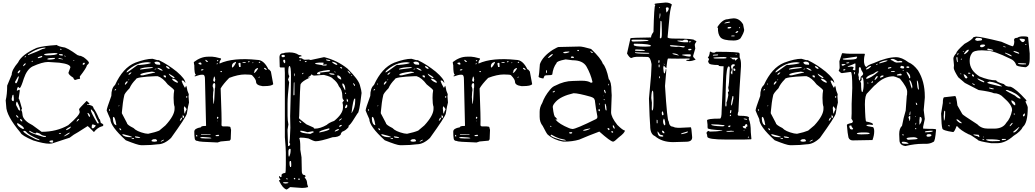

<svg xmlns="http://www.w3.org/2000/svg" viewBox="-20 -1110 8247 1530"><path d="M429.7 -752.9Q445.3 -740.2 484.4 -733.4Q511.7 -733.4 597.7 -670.9L616.2 -665H623L647.5 -653.3Q683.6 -626 688.5 -612.3V-610.4Q688.5 -602.5 672.9 -589.8Q668.9 -568.4 616.2 -501V-496.1L618.2 -482.4Q599.6 -480.5 579.1 -472.7Q570.3 -472.7 563.5 -491.2Q525.4 -514.6 525.4 -530.3L541 -573.2Q541 -599.6 452.1 -610.4L363.3 -616.2Q317.4 -616.2 238.3 -580.1Q194.3 -556.6 169.9 -484.4Q149.4 -418 137.7 -407.2L124 -418Q114.3 -406.2 114.3 -386.7H115.2L132.8 -395.5Q136.7 -395.5 137.7 -386.7L128.9 -325.2Q134.8 -322.3 155.3 -244.1L150.4 -235.4V-230.5Q157.2 -223.6 161.1 -185.5Q172.9 -145.5 239.3 -112.3L311.5 -59.6Q430.7 -59.6 523.4 -112.3Q615.2 -191.4 615.2 -217.8L610.4 -238.3V-240.2Q611.3 -246.1 669.9 -305.7Q673.8 -305.7 692.4 -285.2V-281.2L685.5 -279.3L674.8 -281.2H673.8V-276.4Q724.6 -271.5 724.6 -249Q747.1 -218.8 770.5 -162.1Q777.3 -162.1 783.2 -130.9Q800.8 -123 803.7 -115.2Q803.7 -103.5 786.1 -101.6Q753.9 -89.8 728.5 -57.6Q681.6 -105.5 678.7 -105.5L603.5 -57.6Q566.4 -38.1 535.2 -12.7L394.5 33.2L373 35.2Q328.1 35.2 244.1 8.8Q152.3 -30.3 143.6 -52.7Q29.3 -188.5 29.3 -264.6L25.4 -310.5Q37.1 -358.4 37.1 -427.7L73.2 -514.6Q73.2 -552.7 124 -612.3Q152.3 -674.8 272.5 -728.5Q321.3 -744.1 429.7 -751ZM203.1 -670.9 272.5 -698.2 317.4 -718.8Q342.8 -723.6 342.8 -728.5V-730.5Q284.2 -730.5 204.1 -677.7L203.1 -675.8ZM460.9 -721.7 459 -719.7V-716.8L462.9 -712.9H469.7V-719.7ZM333 -678.7V-671.9L349.6 -668.9Q427.7 -668.9 438.5 -682.6Q438.5 -686.5 416 -687.5Q351.6 -684.6 333 -678.7ZM450.2 -678.7V-675.8Q450.2 -668 477.5 -667L481.4 -670.9Q481.4 -678.7 465.8 -678.7ZM493.2 -667V-664.1L498 -658.2H502V-662.1L497.1 -667ZM281.2 -651.4V-646.5H286.1Q317.4 -652.3 317.4 -660.2L313.5 -664.1H310.5Q281.2 -655.3 281.2 -651.4ZM176.8 -657.2V-653.3H180.7L187.5 -660.2V-662.1H182.6ZM356.4 -637.7 370.1 -634.8H372.1Q416 -636.7 418 -644.5V-648.4H402.3Q356.4 -648.4 356.4 -637.7ZM445.3 -646.5V-644.5Q445.3 -639.6 481.4 -636.7V-639.6L457 -646.5ZM565.4 -629.9V-624H568.4L572.3 -627.9V-629.9ZM231.4 -619.1V-617.2H237.3L242.2 -623L238.3 -626ZM638.7 -596.7V-595.7L647.5 -593.8H648.4L655.3 -600.6V-607.4L652.3 -610.4Q638.7 -610.4 638.7 -596.7ZM163.1 -583H167Q185.5 -594.7 185.5 -605.5Q170.9 -605.5 163.1 -583ZM121.1 -530.3V-528.3L124 -525.4H126Q141.6 -537.1 141.6 -547.9V-550.8H137.7Q121.1 -541 121.1 -530.3ZM124 -501 100.6 -459V-452.1L105.5 -446.3H108.4Q116.2 -446.3 128.9 -491.2V-501ZM73.2 -324.2V-319.3Q73.2 -305.7 85.9 -303.7Q93.8 -303.7 87.9 -347.7L86.9 -354.5H83Q78.1 -354.5 73.2 -324.2ZM114.3 -299.8Q107.4 -293 107.4 -278.3Q107.4 -270.5 120.1 -251Q127 -228.5 140.6 -228.5V-231.4Q140.6 -252.9 116.2 -299.8ZM704.1 -237.3V-231.4Q704.1 -215.8 755.9 -127.9L763.7 -126L767.6 -130.9Q747.1 -166 728.5 -214.8L709 -237.3ZM676.8 -210V-208Q686.5 -178.7 694.3 -178.7L697.3 -182.6V-187.5Q690.4 -210 676.8 -210ZM109.4 -192.4V-185.5Q117.2 -171.9 127 -171.9Q127 -181.6 113.3 -192.4ZM589.8 -141.6H592.8Q600.6 -144.5 610.4 -160.2V-163.1Q596.7 -163.1 589.8 -141.6ZM140.6 -162.1V-155.3Q145.5 -142.6 155.3 -142.6H157.2V-148.4Q150.4 -162.1 140.6 -162.1ZM116.2 -127.9V-126Q116.2 -105.5 159.2 -83H170.9V-85Q170.9 -100.6 123 -127.9ZM710.9 -98.6V-91.8L714.8 -87.9H722.7Q727.5 -87.9 743.2 -107.4V-108.4Q743.2 -112.3 719.7 -119.1Q710.9 -119.1 710.9 -98.6ZM507.8 -74.2 509.8 -73.2H510.7Q544.9 -86.9 544.9 -101.6H543.9Q505.9 -84 505.9 -74.2ZM166 -62.5Q177.7 -43 263.7 -1L292 7.8H293.9V2Q208 -34.2 188.5 -60.5Q180.7 -67.4 174.8 -67.4H168.9Q166 -67.4 166 -62.5ZM211.9 -67.4V-66.4Q211.9 -55.7 261.7 -39.1L328.1 -18.6H341.8L346.7 -23.4V-26.4H345.7Q317.4 -26.4 295.9 -45.9L273.4 -53.7H271.5L263.7 -46.9H261.7Q252 -46.9 216.8 -67.4ZM487.3 -23.4H489.3Q517.6 -32.2 537.1 -50.8V-52.7H535.2Q522.5 -52.7 487.3 -23.4ZM449.2 -43.9V-42H451.2Q463.9 -42 466.8 -48.8V-50.8Q449.2 -48.8 449.2 -43.9ZM374 15.6V17.6Q374 25.4 401.4 26.4V21.5L400.4 19.5L405.3 14.6L400.4 8.8H391.6Q374 10.7 374 15.6Z M1233.4 -630.9H1245.1Q1317.4 -596.7 1388.7 -539.1Q1457 -480.5 1457 -450.2H1455.1Q1444.3 -468.8 1432.6 -468.8H1431.6Q1427.7 -468.8 1427.7 -463.9Q1432.6 -446.3 1452.1 -412.1H1455.1Q1458 -412.1 1461.9 -425.8H1463.9Q1466.8 -424.8 1473.6 -386.7L1484.4 -359.4L1482.4 -341.8L1486.3 -293Q1479.5 -271.5 1468.8 -204.1Q1462.9 -177.7 1342.8 -10.7Q1290 40 1236.3 40Q1183.6 46.9 1128.9 46.9H1103.5Q1079.1 46.9 982.4 7.8Q859.4 -103.5 859.4 -161.1Q841.8 -199.2 830.1 -229.5Q830.1 -245.1 867.2 -345.7Q867.2 -408.2 896.5 -432.6Q959 -570.3 1057.6 -610.4Q1141.6 -641.6 1195.3 -641.6ZM951.2 -215.8V-207Q966.8 -174.8 992.2 -128.9Q992.2 -115.2 1043.9 -89.8Q1068.4 -62.5 1135.7 -46.9L1160.2 -43.9Q1216.8 -55.7 1249 -69.3L1297.9 -110.4Q1373 -191.4 1371.1 -246.1V-258.8Q1363.3 -281.2 1363.3 -330.1Q1363.3 -365.2 1368.2 -389.6Q1368.2 -397.5 1316.4 -437.5Q1277.3 -490.2 1236.3 -502.9H1220.7Q1062.5 -497.1 1062.5 -477.5Q1027.3 -442.4 1012.7 -407.2Q969.7 -363.3 969.7 -347.7Q958 -297.9 951.2 -215.8ZM989.3 -537.1V-532.2Q996.1 -532.2 1072.3 -588.9L1083 -593.8L1089.8 -591.8Q1181.6 -600.6 1181.6 -609.4V-610.4L1160.2 -614.3Q1066.4 -614.3 992.2 -543.9ZM1098.6 -514.6V-513.7L1101.6 -509.8H1120.1L1215.8 -532.2V-535.2L1190.4 -539.1Q1098.6 -528.3 1098.6 -514.6ZM879.9 -173.8V-163.1Q881.8 -119.1 905.3 -112.3L907.2 -113.3V-115.2Q896.5 -178.7 884.8 -178.7ZM1096.7 -561.5V-555.7Q1201.2 -567.4 1201.2 -571.3L1190.4 -575.2H1188.5Q1125 -575.2 1096.7 -561.5ZM1210.9 -612.3Q1215.8 -594.7 1240.2 -594.7L1254.9 -593.8L1256.8 -594.7V-600.6Q1256.8 -617.2 1229.5 -619.1Q1210.9 -617.2 1210.9 -612.3ZM955.1 -40V-35.2Q974.6 -16.6 1018.6 -16.6H1033.2V-17.6Q1026.4 -25.4 963.9 -40ZM1187.5 9.8V12.7Q1187.5 17.6 1208 19.5Q1231.4 18.6 1231.4 12.7V9.8Q1228.5 2.9 1221.7 -1H1210Q1195.3 -1 1187.5 9.8ZM1445.3 -248Q1447.3 -206.1 1453.1 -205.1H1455.1Q1455.1 -219.7 1466.8 -238.3V-241.2L1452.1 -261.7H1450.2Q1446.3 -261.7 1445.3 -248ZM1350.6 -482.4V-480.5Q1358.4 -463.9 1390.6 -451.2H1395.5L1398.4 -455.1V-457Q1377 -482.4 1356.4 -482.4ZM1325.2 -523.4V-521.5Q1331.1 -504.9 1364.3 -487.3H1368.2L1371.1 -491.2V-492.2Q1365.2 -501 1325.2 -523.4ZM1236.3 -569.3 1234.4 -567.4V-566.4Q1259.8 -546.9 1274.4 -546.9L1275.4 -548.8V-550.8Q1253.9 -569.3 1236.3 -569.3ZM1055.7 -23.4V-19.5Q1055.7 -10.7 1094.7 -10.7L1096.7 -12.7V-14.6Q1078.1 -23.4 1055.7 -23.4ZM1302.7 -580.1V-578.1Q1315.4 -560.5 1332 -560.5Q1332 -575.2 1308.6 -583H1306.6ZM975.6 -443.4V-434.6H978.5Q997.1 -450.2 997.1 -460L996.1 -461.9H990.2Q980.5 -455.1 975.6 -443.4ZM1281.2 -504.9Q1290 -492.2 1299.8 -492.2L1302.7 -496.1V-498Q1302.7 -509.8 1291 -509.8Q1281.2 -507.8 1281.2 -504.9ZM1413.1 -149.4 1414.1 -147.5Q1422.9 -147.5 1431.6 -169.9V-171.9H1427.7Q1419.9 -171.9 1413.1 -149.4ZM1003.9 -513.7Q1015.6 -513.7 1026.4 -530.3V-534.2Q1003.9 -527.3 1003.9 -513.7ZM1441.4 -172.9 1446.3 -169.9Q1448.2 -192.4 1440.4 -188.5H1438.5L1436.5 -197.3L1434.6 -172.9ZM1260.7 18.6V19.5H1262.7Q1286.1 10.7 1286.1 4.9L1284.2 2.9Q1264.6 9.8 1260.7 18.6ZM930.7 -85V-83Q934.6 -76.2 941.4 -72.3H946.3Q946.3 -82 936.5 -87.9H934.6ZM1028.3 -3.9V-2.9H1045.9L1048.8 -5.9L1045.9 -9.8H1042Q1029.3 -9.8 1028.3 -3.9ZM1463.9 -340.8V-334L1466.8 -330.1L1472.7 -335V-340.8L1468.8 -343.8H1466.8ZM893.6 -388.7Q901.4 -388.7 905.3 -397.5V-400.4Q893.6 -400.4 893.6 -388.7ZM848.6 -238.3Q850.6 -224.6 853.5 -224.6L855.5 -226.6V-233.4L853.5 -241.2H852.5ZM1212.9 -553.7V-552.7L1226.6 -564.5L1224.6 -565.4Q1210.9 -557.6 1212.9 -553.7ZM920.9 -434.6H921.9Q927.7 -436.5 927.7 -445.3H925.8Q920.9 -443.4 920.9 -434.6ZM923.8 -265.6V-263.7H927.7L930.7 -267.6V-270.5H928.7ZM1002.9 -475.6V-470.7H1005.9L1009.8 -473.6V-475.6Z M2030.3 -632.8Q2083 -632.8 2119.1 -557.6Q2127 -557.6 2138.7 -540L2157.2 -439.5Q2145.5 -423.8 2085 -423.8H2071.3Q2020.5 -430.7 2020.5 -458Q2020.5 -477.5 1989.3 -509.8Q1985.4 -516.6 1931.6 -516.6Q1877.9 -516.6 1806.6 -489.3Q1757.8 -439.5 1738.3 -405.3Q1748 -159.2 1745.1 -114.3Q1745.1 -102.5 1761.7 -102.5H1794.9Q1816.4 -101.6 1816.4 -95.7V-93.8L1821.3 -75.2L1818.4 0L1810.5 10.7L1747.1 16.6H1741.2L1713.9 25.4Q1558.6 20.5 1558.6 13.7Q1531.2 13.7 1531.2 -10.7Q1528.3 -29.3 1528.3 -61.5Q1528.3 -86.9 1581.1 -95.7Q1581.1 -106.4 1617.2 -106.4L1622.1 -107.4V-109.4L1613.3 -480.5Q1613.3 -514.6 1596.7 -514.6H1587.9Q1571.3 -514.6 1533.2 -501L1531.2 -502.9V-505.9Q1531.2 -508.8 1542 -512.7V-514.6Q1528.3 -514.6 1528.3 -591.8Q1526.4 -591.8 1524.4 -615.2Q1580.1 -658.2 1637.7 -658.2H1671.9Q1689.5 -658.2 1740.2 -644.5L1742.2 -639.6Q1729.5 -623 1729.5 -612.3V-603.5Q1838.9 -653.3 2030.3 -632.8ZM1674.8 -427.7V-420.9Q1681.6 -409.2 1681.6 -391.6Q1678.7 -385.7 1676.8 -336.9L1680.7 -282.2H1681.6Q1687.5 -282.2 1692.4 -407.2Q1695.3 -407.2 1695.3 -435.5Q1693.4 -448.2 1688.5 -448.2H1685.5Q1674.8 -441.4 1674.8 -427.7ZM1576.2 -15.6V-13.7Q1576.2 -6.8 1615.2 -6.8H1656.2L1665 -8.8Q1665 -15.6 1592.8 -18.6ZM1829.1 -574.2V-571.3Q1840.8 -571.3 1860.4 -610.4V-617.2H1859.4Q1823.2 -607.4 1829.1 -574.2ZM2002.9 -530.3H2008.8Q2017.6 -533.2 2036.1 -562.5V-564.5Q2036.1 -567.4 2030.3 -567.4Q2006.8 -557.6 2006.8 -538.1Q2003.9 -538.1 2002.9 -530.3ZM1685.5 -499 1678.7 -471.7Q1678.7 -462.9 1687.5 -458H1688.5Q1694.3 -458 1695.3 -476.6L1690.4 -499ZM1879.9 -603.5 1885.7 -576.2H1897.5L1896.5 -605.5L1893.6 -609.4H1889.6Q1879.9 -607.4 1879.9 -603.5ZM1581.1 -36.1 1583 -34.2H1658.2V-38.1L1611.3 -39.1H1584ZM1560.5 -605.5Q1568.4 -594.7 1583 -594.7L1585 -596.7V-606.4L1578.1 -612.3Q1560.5 -610.4 1560.5 -605.5ZM1697.3 -29.3 1700.2 -25.4H1720.7L1726.6 -31.2Q1726.6 -35.2 1719.7 -36.1Q1697.3 -34.2 1697.3 -29.3ZM2084 -569.3V-565.4Q2091.8 -553.7 2102.5 -553.7H2105.5V-557.6Q2096.7 -569.3 2086.9 -569.3ZM1617.2 -632.8V-626L1626 -617.2H1637.7V-620.1L1622.1 -632.8ZM1581.1 -551.8V-548.8H1585.9Q1599.6 -548.8 1601.6 -555.7L1598.6 -558.6H1596.7Q1583 -558.6 1581.1 -551.8ZM1912.1 -614.3V-612.3L1915 -609.4H1928.7Q1937.5 -609.4 1939.5 -614.3L1937.5 -616.2H1928.7ZM1709 -174.8V-164.1H1713.9L1719.7 -168.9V-175.8L1715.8 -179.7H1713.9ZM1546.9 -36.1 1543 -31.2V-25.4L1546.9 -22.5H1551.8V-31.2ZM1736.3 -542V-538.1L1740.2 -535.2H1745.1L1749 -538.1V-542L1742.2 -543.9ZM1956.1 -617.2V-614.3H1964.8L1969.7 -619.1L1966.8 -623Q1956.1 -621.1 1956.1 -617.2ZM2042 -614.3V-612.3L2044.9 -609.4H2050.8L2053.7 -612.3V-614.3L2050.8 -617.2H2044.9ZM1709 -628.9V-622.1H1714.8L1719.7 -627V-628.9L1714.8 -630.9ZM1706.1 -601.6V-599.6L1709 -596.7L1714.8 -601.6V-606.4H1710.9ZM2041 -494.1V-490.2H2043.9L2049.8 -496.1V-499H2047.9Q2041 -496.1 2041 -494.1ZM1990.2 -609.4V-607.4H1996.1L1999 -610.4V-612.3H1994.1ZM1710.9 -148.4V-143.6H1713.9V-148.4Z M2284.2 -692.4H2287.1Q2332 -692.4 2359.4 -672.9Q2382.8 -669.9 2382.8 -665V-661.1Q2362.3 -661.1 2362.3 -651.4Q2366.2 -645.5 2387.7 -644.5Q2390.6 -637.7 2407.2 -633.8L2441.4 -635.7L2456.1 -631.8L2560.5 -654.3H2564.5Q2667 -628.9 2749 -563.5Q2835.9 -476.6 2847.7 -432.6Q2861.3 -384.8 2861.3 -369.1Q2842.8 -207 2829.1 -207Q2780.3 -127 2767.6 -116.2L2755.9 -105.5L2758.8 -100.6V-98.6Q2734.4 -69.3 2709 -61.5Q2697.3 -52.7 2694.3 -36.1Q2675.8 -16.6 2630.9 -16.6Q2532.2 15.6 2496.1 15.6Q2480.5 15.6 2437.5 -6.8Q2403.3 -13.7 2373 -13.7L2364.3 -8.8Q2373 4.9 2373 63.5V82L2382.8 143.6L2384.8 239.3V252.9Q2384.8 285.2 2408.2 285.2L2417 293.9V295.9Q2408.2 295.9 2408.2 305.7Q2427.7 324.2 2427.7 355.5L2435.5 380.9Q2415 387.7 2386.7 387.7L2292 380.9Q2267.6 400.4 2263.7 400.4Q2233.4 391.6 2205.1 333L2203.1 332L2205.1 326.2Q2213.9 324.2 2213.9 321.3V319.3Q2203.1 305.7 2203.1 298.8L2205.1 293.9H2209Q2211.9 293.9 2211.9 298.8L2213.9 300.8H2220.7L2223.6 297.9V282.2Q2232.4 268.6 2252.9 268.6Q2257.8 263.7 2257.8 203.1V106.4Q2257.8 74.2 2250 -16.6V-529.3L2248 -572.3H2213.9L2209 -577.1L2207 -652.3Q2207 -686.5 2241.2 -686.5Q2250 -691.4 2284.2 -692.4ZM2222.7 -666Q2222.7 -658.2 2230.5 -654.3H2237.3Q2247.1 -654.3 2250 -661.1V-666Q2247.1 -672.9 2237.3 -672.9H2234.4Q2224.6 -672.9 2222.7 -666ZM2367.2 -631.8V-627L2371.1 -624H2373L2376 -627V-631.8L2373 -635.7H2371.1ZM2578.1 -635.7V-630.9Q2591.8 -624 2605.5 -624H2612.3V-625Q2612.3 -632.8 2581.1 -635.7ZM2237.3 -630.9V-624Q2237.3 -613.3 2248 -606.4H2251L2252.9 -615.2V-620.1Q2252.9 -632.8 2248 -633.8H2241.2ZM2408.2 -618.2 2412.1 -615.2H2418.9L2423.8 -620.1L2420.9 -624H2418.9Q2408.2 -622.1 2408.2 -618.2ZM2627 -618.2 2626 -617.2V-615.2Q2641.6 -597.7 2663.1 -592.8H2668Q2668 -610.4 2627 -618.2ZM2490.2 -603.5Q2490.2 -598.6 2546.9 -590.8Q2546.9 -587.9 2558.6 -587.9H2579.1L2585 -592.8L2581.1 -596.7H2576.2L2560.5 -594.7L2553.7 -596.7V-597.7L2558.6 -604.5V-610.4L2546.9 -611.3H2524.4Q2492.2 -609.4 2490.2 -603.5ZM2277.3 -536.1Q2277.3 -515.6 2285.2 -503.9V-502L2275.4 -476.6L2284.2 -454.1Q2271.5 -343.8 2271.5 -285.2V-187.5Q2271.5 -150.4 2278.3 -118.2L2271.5 -77.1V-63.5L2275.4 52.7L2277.3 54.7H2278.3Q2292 49.8 2292 39.1V36.1L2285.2 24.4Q2290 24.4 2293.9 -90.8L2292 -184.6Q2298.8 -400.4 2298.8 -502V-503.9Q2298.8 -584 2287.1 -584Q2277.3 -584 2277.3 -536.1ZM2690.4 -576.2V-574.2Q2691.4 -568.4 2701.2 -563.5L2706.1 -565.4V-569.3Q2703.1 -576.2 2694.3 -576.2ZM2505.9 -522.5Q2505.9 -518.6 2523.4 -517.6L2533.2 -519.5V-522.5L2528.3 -529.3V-531.2L2603.5 -540L2610.4 -544.9L2605.5 -551.8H2594.7Q2505.9 -542 2505.9 -522.5ZM2750 -546.9 2749 -544.9Q2757.8 -528.3 2770.5 -521.5H2772.5Q2772.5 -534.2 2750 -546.9ZM2644.5 -540V-538.1L2649.4 -533.2H2653.3V-536.1L2649.4 -540ZM2386.7 -522.5V-519.5H2391.6L2398.4 -526.4V-529.3H2393.6ZM2603.5 -526.4V-524.4Q2610.4 -514.6 2632.8 -514.6H2642.6L2646.5 -517.6Q2643.6 -524.4 2613.3 -526.4ZM2323.2 -510.7V-502Q2328.1 -502 2330.1 -524.4H2328.1Q2323.2 -523.4 2323.2 -510.7ZM2461.9 -517.6Q2461.9 -508.8 2434.6 -495.1V-492.2H2441.4L2442.4 -494.1H2444.3L2446.3 -492.2V-490.2Q2387.7 -462.9 2376 -440.4Q2371.1 -440.4 2364.3 -187.5L2362.3 -168.9Q2362.3 -164.1 2421.9 -119.1L2478.5 -93.8Q2481.4 -85.9 2485.4 -85H2490.2Q2531.2 -85 2583 -114.3Q2602.5 -132.8 2642.6 -146.5Q2712.9 -203.1 2712.9 -252.9V-273.4L2709 -292V-293.9L2719.7 -307.6V-312.5Q2708 -317.4 2708 -344.7Q2708 -392.6 2680.7 -421.9Q2667 -457 2633.8 -481.4Q2624 -498 2562.5 -512.7H2550.8L2487.3 -507.8H2483.4Q2471.7 -507.8 2464.8 -517.6ZM2779.3 -512.7V-508.8L2783.2 -505.9H2786.1V-508.8L2783.2 -512.7ZM2667 -505.9V-503.9Q2667 -488.3 2695.3 -476.6H2699.2V-478.5Q2699.2 -501 2671.9 -510.7ZM2321.3 -451.2 2318.4 -357.4 2319.3 -350.6H2323.2L2326.2 -353.5V-454.1H2325.2ZM2793 -444.3 2803.7 -425.8H2808.6V-428.7Q2808.6 -438.5 2796.9 -447.3ZM2708 -444.3V-437.5Q2708 -426.8 2728.5 -391.6H2731.4V-398.4Q2731.4 -430.7 2714.8 -444.3ZM2729.5 -371.1V-364.3L2735.4 -362.3L2738.3 -365.2L2736.3 -371.1ZM2781.2 -210H2783.2Q2810.5 -252.9 2810.5 -305.7V-324.2H2806.6Q2794.9 -324.2 2781.2 -210ZM2743.2 -323.2V-303.7L2749 -298.8H2750L2753.9 -302.7Q2753.9 -315.4 2745.1 -323.2ZM2729.5 -249V-248H2731.4Q2747.1 -250 2747.1 -262.7V-273.4L2743.2 -276.4H2742.2Q2729.5 -265.6 2729.5 -249ZM2681.6 -150.4 2683.6 -148.4H2685.5Q2701.2 -157.2 2704.1 -166L2702.1 -167H2701.2Q2684.6 -158.2 2681.6 -150.4ZM2364.3 -145.5Q2367.2 -129.9 2380.9 -129.9V-132.8Q2377 -140.6 2369.1 -145.5ZM2683.6 -105.5V-98.6H2685.5Q2704.1 -104.5 2704.1 -114.3H2701.2Q2687.5 -114.3 2683.6 -105.5ZM2523.4 -56.6V-54.7H2528.3Q2605.5 -70.3 2605.5 -82V-84Q2605.5 -86.9 2599.6 -86.9Q2523.4 -67.4 2523.4 -56.6ZM2647.5 -61.5H2649.4Q2677.7 -70.3 2680.7 -77.1V-78.1L2676.8 -82H2674.8Q2647.5 -72.3 2647.5 -61.5ZM2374 -68.4 2373 -66.4V-63.5Q2373 -49.8 2453.1 -43L2480.5 -56.6V-57.6L2475.6 -63.5H2468.8L2430.7 -56.6Q2394.5 -68.4 2374 -68.4ZM2278.3 95.7V116.2Q2278.3 138.7 2284.2 138.7Q2295.9 117.2 2295.9 86.9V80.1Q2295.9 76.2 2289.1 75.2Q2278.3 80.1 2278.3 95.7ZM2291 172.9 2287.1 179.7V196.3Q2287.1 207 2292 220.7H2298.8L2300.8 211.9V195.3Q2300.8 172.9 2295.9 172.9ZM2321.3 311.5V314.5L2326.2 319.3H2330.1L2333 316.4V312.5L2328.1 307.6H2325.2ZM2259.8 311.5V314.5Q2261.7 319.3 2270.5 319.3L2273.4 316.4L2268.6 311.5ZM2355.5 316.4V318.4L2360.4 323.2H2366.2L2369.1 319.3V316.4L2366.2 312.5H2359.4ZM2236.3 345.7V346.7Q2236.3 350.6 2254.9 352.5Q2277.3 350.6 2277.3 346.7V343.8L2264.6 341.8H2239.3Z M3296.9 -630.9H3308.6Q3380.9 -596.7 3452.1 -539.1Q3520.5 -480.5 3520.5 -450.2H3518.6Q3507.8 -468.8 3496.1 -468.8H3495.1Q3491.2 -468.8 3491.2 -463.9Q3496.1 -446.3 3515.6 -412.1H3518.6Q3521.5 -412.1 3525.4 -425.8H3527.3Q3530.3 -424.8 3537.1 -386.7L3547.9 -359.4L3545.9 -341.8L3549.8 -293Q3543 -271.5 3532.2 -204.1Q3526.4 -177.7 3406.2 -10.7Q3353.5 40 3299.8 40Q3247.1 46.9 3192.4 46.9H3167Q3142.6 46.9 3045.9 7.8Q2922.9 -103.5 2922.9 -161.1Q2905.3 -199.2 2893.6 -229.5Q2893.6 -245.1 2930.7 -345.7Q2930.7 -408.2 2960 -432.6Q3022.5 -570.3 3121.1 -610.4Q3205.1 -641.6 3258.8 -641.6ZM3014.6 -215.8V-207Q3030.3 -174.8 3055.7 -128.9Q3055.7 -115.2 3107.4 -89.8Q3131.8 -62.5 3199.2 -46.9L3223.6 -43.9Q3280.3 -55.7 3312.5 -69.3L3361.3 -110.4Q3436.5 -191.4 3434.6 -246.1V-258.8Q3426.8 -281.2 3426.8 -330.1Q3426.8 -365.2 3431.6 -389.6Q3431.6 -397.5 3379.9 -437.5Q3340.8 -490.2 3299.8 -502.9H3284.2Q3126 -497.1 3126 -477.5Q3090.8 -442.4 3076.2 -407.2Q3033.2 -363.3 3033.2 -347.7Q3021.5 -297.9 3014.6 -215.8ZM3052.7 -537.1V-532.2Q3059.6 -532.2 3135.7 -588.9L3146.5 -593.8L3153.3 -591.8Q3245.1 -600.6 3245.1 -609.4V-610.4L3223.6 -614.3Q3129.9 -614.3 3055.7 -543.9ZM3162.1 -514.6V-513.7L3165 -509.8H3183.6L3279.3 -532.2V-535.2L3253.9 -539.1Q3162.1 -528.3 3162.1 -514.6ZM2943.4 -173.8V-163.1Q2945.3 -119.1 2968.8 -112.3L2970.7 -113.3V-115.2Q2960 -178.7 2948.2 -178.7ZM3160.2 -561.5V-555.7Q3264.6 -567.4 3264.6 -571.3L3253.9 -575.2H3252Q3188.5 -575.2 3160.2 -561.5ZM3274.4 -612.3Q3279.3 -594.7 3303.7 -594.7L3318.4 -593.8L3320.3 -594.7V-600.6Q3320.3 -617.2 3293 -619.1Q3274.4 -617.2 3274.4 -612.3ZM3018.6 -40V-35.2Q3038.1 -16.6 3082 -16.6H3096.7V-17.6Q3089.8 -25.4 3027.3 -40ZM3251 9.8V12.7Q3251 17.6 3271.5 19.5Q3294.9 18.6 3294.9 12.7V9.8Q3292 2.9 3285.2 -1H3273.4Q3258.8 -1 3251 9.8ZM3508.8 -248Q3510.7 -206.1 3516.6 -205.1H3518.6Q3518.6 -219.7 3530.3 -238.3V-241.2L3515.6 -261.7H3513.7Q3509.8 -261.7 3508.8 -248ZM3414.1 -482.4V-480.5Q3421.9 -463.9 3454.1 -451.2H3459L3461.9 -455.1V-457Q3440.4 -482.4 3419.9 -482.4ZM3388.7 -523.4V-521.5Q3394.5 -504.9 3427.7 -487.3H3431.6L3434.6 -491.2V-492.2Q3428.7 -501 3388.7 -523.4ZM3299.8 -569.3 3297.9 -567.4V-566.4Q3323.2 -546.9 3337.9 -546.9L3338.9 -548.8V-550.8Q3317.4 -569.3 3299.8 -569.3ZM3119.1 -23.4V-19.5Q3119.1 -10.7 3158.2 -10.7L3160.2 -12.7V-14.6Q3141.6 -23.4 3119.1 -23.4ZM3366.2 -580.1V-578.1Q3378.9 -560.5 3395.5 -560.5Q3395.5 -575.2 3372.1 -583H3370.1ZM3039.1 -443.4V-434.6H3042Q3060.5 -450.2 3060.5 -460L3059.6 -461.9H3053.7Q3043.9 -455.1 3039.1 -443.4ZM3344.7 -504.9Q3353.5 -492.2 3363.3 -492.2L3366.2 -496.1V-498Q3366.2 -509.8 3354.5 -509.8Q3344.7 -507.8 3344.7 -504.9ZM3476.6 -149.4 3477.5 -147.5Q3486.3 -147.5 3495.1 -169.9V-171.9H3491.2Q3483.4 -171.9 3476.6 -149.4ZM3067.4 -513.7Q3079.1 -513.7 3089.8 -530.3V-534.2Q3067.4 -527.3 3067.4 -513.7ZM3504.9 -172.9 3509.8 -169.9Q3511.7 -192.4 3503.9 -188.5H3502L3500 -197.3L3498 -172.9ZM3324.2 18.6V19.5H3326.2Q3349.6 10.7 3349.6 4.9L3347.7 2.9Q3328.1 9.8 3324.2 18.6ZM2994.1 -85V-83Q2998 -76.2 3004.9 -72.3H3009.8Q3009.8 -82 3000 -87.9H2998ZM3091.8 -3.9V-2.9H3109.4L3112.3 -5.9L3109.4 -9.8H3105.5Q3092.8 -9.8 3091.8 -3.9ZM3527.3 -340.8V-334L3530.3 -330.1L3536.1 -335V-340.8L3532.2 -343.8H3530.3ZM2957 -388.7Q2964.8 -388.7 2968.8 -397.5V-400.4Q2957 -400.4 2957 -388.7ZM2912.1 -238.3Q2914.1 -224.6 2917 -224.6L2918.9 -226.6V-233.4L2917 -241.2H2916ZM3276.4 -553.7V-552.7L3290 -564.5L3288.1 -565.4Q3274.4 -557.6 3276.4 -553.7ZM2984.4 -434.6H2985.4Q2991.2 -436.5 2991.2 -445.3H2989.3Q2984.4 -443.4 2984.4 -434.6ZM2987.3 -265.6V-263.7H2991.2L2994.1 -267.6V-270.5H2992.2ZM3066.4 -475.6V-470.7H3069.3L3073.2 -473.6V-475.6Z M4093.8 -632.8Q4146.5 -632.8 4182.6 -557.6Q4190.4 -557.6 4202.1 -540L4220.7 -439.5Q4209 -423.8 4148.4 -423.8H4134.8Q4084 -430.7 4084 -458Q4084 -477.5 4052.7 -509.8Q4048.8 -516.6 3995.1 -516.6Q3941.4 -516.6 3870.1 -489.3Q3821.3 -439.5 3801.8 -405.3Q3811.5 -159.2 3808.6 -114.3Q3808.6 -102.5 3825.2 -102.5H3858.4Q3879.9 -101.6 3879.9 -95.7V-93.8L3884.8 -75.2L3881.8 0L3874 10.7L3810.5 16.6H3804.7L3777.3 25.4Q3622.1 20.5 3622.1 13.7Q3594.7 13.7 3594.7 -10.7Q3591.8 -29.3 3591.8 -61.5Q3591.8 -86.9 3644.5 -95.7Q3644.5 -106.4 3680.7 -106.4L3685.5 -107.4V-109.4L3676.8 -480.5Q3676.8 -514.6 3660.2 -514.6H3651.4Q3634.8 -514.6 3596.7 -501L3594.7 -502.9V-505.9Q3594.7 -508.8 3605.5 -512.7V-514.6Q3591.8 -514.6 3591.8 -591.8Q3589.8 -591.8 3587.9 -615.2Q3643.6 -658.2 3701.2 -658.2H3735.4Q3752.9 -658.2 3803.7 -644.5L3805.7 -639.6Q3793 -623 3793 -612.3V-603.5Q3902.3 -653.3 4093.8 -632.8ZM3738.3 -427.7V-420.9Q3745.1 -409.2 3745.1 -391.6Q3742.2 -385.7 3740.2 -336.9L3744.1 -282.2H3745.1Q3751 -282.2 3755.9 -407.2Q3758.8 -407.2 3758.8 -435.5Q3756.8 -448.2 3752 -448.2H3749Q3738.3 -441.4 3738.3 -427.7ZM3639.6 -15.6V-13.7Q3639.6 -6.8 3678.7 -6.8H3719.7L3728.5 -8.8Q3728.5 -15.6 3656.2 -18.6ZM3892.6 -574.2V-571.3Q3904.3 -571.3 3923.8 -610.4V-617.2H3922.9Q3886.7 -607.4 3892.6 -574.2ZM4066.4 -530.3H4072.3Q4081.1 -533.2 4099.6 -562.5V-564.5Q4099.6 -567.4 4093.8 -567.4Q4070.3 -557.6 4070.3 -538.1Q4067.4 -538.1 4066.4 -530.3ZM3749 -499 3742.2 -471.7Q3742.2 -462.9 3751 -458H3752Q3757.8 -458 3758.8 -476.6L3753.9 -499ZM3943.4 -603.5 3949.2 -576.2H3960.9L3960 -605.5L3957 -609.4H3953.1Q3943.4 -607.4 3943.4 -603.5ZM3644.5 -36.1 3646.5 -34.2H3721.7V-38.1L3674.8 -39.1H3647.5ZM3624 -605.5Q3631.8 -594.7 3646.5 -594.7L3648.4 -596.7V-606.4L3641.6 -612.3Q3624 -610.4 3624 -605.5ZM3760.7 -29.3 3763.7 -25.4H3784.2L3790 -31.2Q3790 -35.2 3783.2 -36.1Q3760.7 -34.2 3760.7 -29.3ZM4147.5 -569.3V-565.4Q4155.3 -553.7 4166 -553.7H4168.9V-557.6Q4160.2 -569.3 4150.4 -569.3ZM3680.7 -632.8V-626L3689.5 -617.2H3701.2V-620.1L3685.5 -632.8ZM3644.5 -551.8V-548.8H3649.4Q3663.1 -548.8 3665 -555.7L3662.1 -558.6H3660.2Q3646.5 -558.6 3644.5 -551.8ZM3975.6 -614.3V-612.3L3978.5 -609.4H3992.2Q4001 -609.4 4002.9 -614.3L4001 -616.2H3992.2ZM3772.5 -174.8V-164.1H3777.3L3783.2 -168.9V-175.8L3779.3 -179.7H3777.3ZM3610.4 -36.1 3606.4 -31.2V-25.4L3610.4 -22.5H3615.2V-31.2ZM3799.8 -542V-538.1L3803.7 -535.2H3808.6L3812.5 -538.1V-542L3805.7 -543.9ZM4019.5 -617.2V-614.3H4028.3L4033.2 -619.1L4030.3 -623Q4019.5 -621.1 4019.5 -617.2ZM4105.5 -614.3V-612.3L4108.4 -609.4H4114.3L4117.2 -612.3V-614.3L4114.3 -617.2H4108.4ZM3772.5 -628.9V-622.1H3778.3L3783.2 -627V-628.9L3778.3 -630.9ZM3769.5 -601.6V-599.6L3772.5 -596.7L3778.3 -601.6V-606.4H3774.4ZM4104.5 -494.1V-490.2H4107.4L4113.3 -496.1V-499H4111.3Q4104.5 -496.1 4104.5 -494.1ZM4053.7 -609.4V-607.4H4059.6L4062.5 -610.4V-612.3H4057.6ZM3774.4 -148.4V-143.6H3777.3V-148.4Z M4599.6 -739.3Q4623 -739.3 4690.4 -719.7Q4769.5 -644.5 4783.2 -603.5Q4811.5 -574.2 4831.1 -479.5Q4852.5 -459 4852.5 -382.8L4854.5 -350.6L4849.6 -215.8Q4849.6 -176.8 4899.4 -114.3Q4944.3 -70.3 4959 -70.3V-68.4Q4959 -51.8 4911.1 -15.6Q4876 18.6 4866.2 18.6H4865.2Q4844.7 17.6 4755.9 -61.5Q4676.8 -32.2 4594.7 2.9Q4541 18.6 4475.6 18.6H4468.8Q4394.5 5.9 4343.8 -38.1Q4335 -46.9 4304.7 -106.4Q4280.3 -135.7 4280.3 -179.7V-218.8Q4280.3 -255.9 4300.8 -289.1Q4319.3 -342.8 4362.3 -394.5Q4383.8 -420.9 4405.3 -427.7Q4476.6 -464.8 4544.9 -464.8L4606.4 -466.8H4613.3Q4667 -466.8 4687.5 -451.2H4695.3Q4701.2 -451.2 4701.2 -458Q4687.5 -519.5 4653.3 -580.1Q4624 -629.9 4542 -629.9L4487.3 -636.7Q4415 -623 4415 -607.4Q4387.7 -572.3 4380.9 -516.6Q4377.9 -509.8 4332 -509.8L4323.2 -507.8Q4318.4 -507.8 4309.6 -484.4Q4271.5 -490.2 4271.5 -500Q4276.4 -511.7 4282.2 -598.6Q4303.7 -660.2 4384.8 -712.9Q4423.8 -735.4 4430.7 -735.4ZM4579.1 -708 4585 -703.1H4591.8L4594.7 -706.1L4589.8 -711.9H4583ZM4683.6 -701.2V-698.2Q4693.4 -687.5 4702.1 -687.5H4704.1V-691.4Q4694.3 -701.2 4685.5 -701.2ZM4468.8 -694.3V-691.4Q4469.7 -685.5 4482.4 -685.5Q4495.1 -685.5 4516.6 -694.3V-699.2H4510.7Q4482.4 -699.2 4468.8 -694.3ZM4346.7 -648.4H4348.6Q4360.4 -648.4 4384.8 -673.8V-678.7H4382.8Q4370.1 -678.7 4346.7 -650.4ZM4528.3 -655.3 4533.2 -648.4H4550.8L4553.7 -651.4V-653.3L4546.9 -660.2H4535.2ZM4332 -547.9V-527.3H4333Q4338.9 -528.3 4338.9 -537.1V-547.9L4335 -550.8ZM4827.1 -442.4V-439.5Q4828.1 -428.7 4832 -428.7L4834 -435.5Q4831.1 -442.4 4829.1 -442.4ZM4793 -391.6V-387.7Q4798.8 -367.2 4804.7 -367.2H4806.6Q4806.6 -384.8 4797.9 -394.5H4796.9ZM4384.8 -379.9V-374H4387.7Q4397.5 -374 4401.4 -382.8V-386.7H4400.4ZM4384.8 -257.8Q4393.6 -175.8 4407.2 -175.8L4420.9 -159.2V-157.2L4408.2 -159.2V-155.3Q4436.5 -121.1 4514.6 -88.9Q4525.4 -84 4542 -82Q4569.3 -82 4729.5 -161.1Q4740.2 -167 4740.2 -176.8V-183.6Q4728.5 -238.3 4719.7 -313.5L4717.8 -314.5Q4717.8 -329.1 4687.5 -338.9Q4587.9 -367.2 4550.8 -367.2Q4449.2 -343.8 4408.2 -298.8Q4384.8 -273.4 4384.8 -257.8ZM4790 -348.6V-343.8H4793V-345.7ZM4791 -319.3V-314.5L4794.9 -311.5L4797.9 -314.5V-319.3ZM4752 -282.2 4755.9 -277.3 4760.7 -278.3V-282.2L4756.8 -285.2H4755.9ZM4799.8 -282.2V-280.3Q4801.8 -229.5 4810.5 -229.5L4813.5 -232.4V-234.4Q4813.5 -261.7 4804.7 -282.2ZM4749 -236.3V-229.5L4753.9 -223.6H4755.9L4760.7 -229.5V-236.3L4756.8 -239.3H4752ZM4863.3 -111.3V-102.5Q4868.2 -85.9 4875 -85.9H4878.9V-88.9Q4873 -111.3 4866.2 -111.3ZM4364.3 -104.5V-102.5L4367.2 -99.6H4374V-102.5L4369.1 -107.4H4367.2ZM4820.3 -85.9Q4824.2 -76.2 4831.1 -73.2H4832L4837.9 -79.1V-82L4831.1 -88.9H4824.2ZM4627 -70.3V-68.4H4633.8Q4653.3 -68.4 4683.6 -84V-85.9H4678.7Q4631.8 -79.1 4627 -70.3ZM4851.6 -61.5V-58.6L4856.4 -52.7H4863.3L4866.2 -56.6V-58.6L4859.4 -65.4H4854.5ZM4514.6 -51.8Q4517.6 -44.9 4526.4 -44.9Q4540 -45.9 4540 -51.8V-52.7L4537.1 -56.6H4519.5ZM4367.2 -32.2V-31.2Q4374 -17.6 4435.5 0Q4458 9.8 4489.3 9.8V8.8Q4489.3 2.9 4437.5 -6.8Q4404.3 -18.6 4376 -36.1H4371.1Z M5284.2 -1089.8Q5315.4 -1089.8 5334 -1074.2Q5318.4 -1035.2 5311.5 -937.5L5299.8 -813.5Q5299.8 -802.7 5352.5 -802.7Q5513.7 -802.7 5513.7 -789.1Q5518.6 -789.1 5530.3 -780.3Q5516.6 -760.7 5516.6 -754.9V-750L5520.5 -722.7L5502.9 -663.1Q5502.9 -654.3 5522.5 -635.7V-633.8Q5493.2 -623 5470.7 -623Q5448.2 -625 5448.2 -629.9V-631.8L5460.9 -633.8H5470.7L5475.6 -638.7V-642.6L5470.7 -643.6L5379.9 -642.6L5303.7 -643.6Q5297.9 -643.6 5290 -567.4H5288.1L5269.5 -587.9L5265.6 -574.2V-565.4Q5267.6 -526.4 5274.4 -524.4Q5279.3 -524.4 5284.2 -549.8V-558.6H5288.1L5290 -553.7L5279.3 -424.8Q5296.9 -143.6 5308.6 -143.6Q5313.5 -100.6 5342.8 -100.6Q5359.4 -91.8 5379.9 -91.8H5404.3L5484.4 -95.7Q5490.2 -95.7 5495.1 -23.4Q5501 19.5 5447.3 19.5L5342.8 22.5Q5254.9 22.5 5199.2 -25.4Q5161.1 -40 5161.1 -107.4Q5156.2 -161.1 5151.4 -324.2L5168 -508.8L5171.9 -588.9V-599.6Q5163.1 -656.2 5139.6 -656.2L5099.6 -657.2H5051.8Q5032.2 -657.2 5009.8 -647.5Q4996.1 -649.4 4976.6 -683.6L5003.9 -804.7Q5003.9 -809.6 5168 -811.5Q5168 -830.1 5187.5 -855.5Q5192.4 -1066.4 5201.2 -1066.4V-1071.3Q5201.2 -1074.2 5195.3 -1074.2V-1078.1Q5195.3 -1083 5284.2 -1089.8ZM5231.4 -1053.7V-1045.9H5236.3V-1050.8L5233.4 -1053.7ZM5286.1 -1045.9V-1043.9L5290 -1011.7H5293Q5308.6 -1028.3 5308.6 -1040V-1045.9L5303.7 -1050.8H5291ZM5238.3 -1004.9Q5235.4 -995.1 5235.4 -968.8V-963.9H5238.3L5242.2 -987.3V-1001ZM5243.2 -943.4 5238.3 -809.6V-807.6L5242.2 -804.7H5245.1Q5253.9 -804.7 5253.9 -838.9V-869.1L5252 -936.5Q5249 -943.4 5247.1 -943.4ZM5012.7 -789.1Q5012.7 -779.3 5023.4 -779.3H5043.9Q5093.8 -779.3 5147.5 -784.2V-786.1Q5147.5 -793.9 5081.1 -793.9H5023.4Q5012.7 -793 5012.7 -789.1ZM5418 -786.1 5400.4 -787.1H5378.9V-782.2Q5408.2 -773.4 5429.7 -773.4H5460.9Q5463.9 -773.4 5463.9 -779.3Q5461.9 -793.9 5448.2 -793.9H5434.6ZM5468.8 -777.3V-775.4L5472.7 -772.5Q5485.4 -772.5 5488.3 -779.3V-780.3H5472.7ZM5030.3 -758.8V-752Q5030.3 -738.3 5122.1 -738.3Q5167 -738.3 5167 -745.1Q5167 -759.8 5048.8 -761.7H5033.2ZM5318.4 -746.1V-745.1Q5318.4 -738.3 5368.2 -736.3L5390.6 -738.3L5420.9 -732.4H5426.8Q5436.5 -732.4 5436.5 -741.2H5434.6L5332 -750H5322.3ZM5463.9 -715.8V-713.9L5468.8 -709H5474.6Q5487.3 -709 5491.2 -717.8L5486.3 -720.7H5468.8ZM5040 -710.9Q5040 -705.1 5046.9 -705.1L5081.1 -704.1L5117.2 -705.1L5119.1 -707V-709Q5101.6 -715.8 5057.6 -715.8H5044.9ZM5040 -693.4V-690.4Q5040 -681.6 5142.6 -681.6L5154.3 -683.6V-684.6L5151.4 -688.5ZM5338.9 -684.6V-681.6Q5340.8 -676.8 5385.7 -668H5388.7V-669.9Q5369.1 -684.6 5345.7 -684.6ZM5414.1 -670.9Q5452.1 -659.2 5479.5 -659.2L5484.4 -664.1V-672.9L5481.4 -676.8H5450.2Q5414.1 -676.8 5414.1 -670.9ZM5226.6 -622.1V-611.3L5229.5 -608.4Q5235.4 -609.4 5235.4 -618.2V-623L5233.4 -631.8H5231.4Q5226.6 -629.9 5226.6 -622.1ZM5269.5 -602.5V-599.6L5274.4 -594.7H5276.4V-597.7L5270.5 -602.5ZM5229.5 -595.7 5228.5 -587.9V-582L5229.5 -574.2H5235.4L5236.3 -585.9V-592.8L5233.4 -595.7ZM5231.4 -502V-490.2L5235.4 -486.3H5238.3V-490.2L5236.3 -502ZM5169.9 -329.1 5174.8 -292 5173.8 -244.1 5174.8 -230.5H5178.7Q5187.5 -230.5 5187.5 -293.9V-326.2Q5187.5 -387.7 5180.7 -387.7Q5171.9 -387.7 5169.9 -329.1ZM5255.9 -221.7 5253.9 -212.9V-203.1Q5253.9 -193.4 5260.7 -191.4H5262.7Q5267.6 -192.4 5267.6 -201.2Q5264.6 -221.7 5258.8 -221.7ZM5269.5 -165 5263.7 -148.4Q5263.7 -118.2 5277.3 -110.4L5281.2 -116.2V-127.9Q5277.3 -162.1 5269.5 -165ZM5212.9 -155.3V-134.8L5214.8 -126H5215.8L5219.7 -129.9V-151.4L5215.8 -155.3ZM5256.8 -69.3 5255.9 -68.4V-59.6Q5258.8 -52.7 5265.6 -48.8H5274.4V-50.8Q5274.4 -65.4 5256.8 -69.3ZM5406.2 -42 5411.1 -41Q5461.9 -49.8 5461.9 -59.6L5459 -62.5Q5406.2 -48.8 5406.2 -42ZM5219.7 -61.5V-55.7Q5223.6 -21.5 5249 -21.5H5262.7L5265.6 -25.4V-27.3Q5265.6 -32.2 5240.2 -37.1L5222.7 -61.5Z M5826.2 -963.9Q5873 -963.9 5901.4 -916L5910.2 -871.1Q5908.2 -848.6 5880.9 -804.7Q5862.3 -787.1 5826.2 -787.1Q5741.2 -787.1 5720.2 -813.5Q5699.2 -839.8 5701.2 -888.7Q5696.3 -888.7 5696.3 -891.6V-893.6Q5736.3 -957 5780.3 -957Q5791 -960.9 5826.2 -963.9ZM5752.9 -923.8V-922.9Q5798.8 -928.7 5798.8 -934.6L5792 -937.5Q5752.9 -931.6 5752.9 -923.8ZM5778.3 -884.8 5785.2 -882.8H5787.1Q5803.7 -882.8 5807.6 -893.6L5805.7 -895.5H5790Q5778.3 -895.5 5776.4 -884.8ZM5869.1 -889.6V-884.8H5871.1L5876 -889.6V-895.5H5874ZM5841.8 -852.5V-847.7H5846.7Q5856.4 -847.7 5862.3 -857.4V-862.3H5858.4Q5849.6 -862.3 5841.8 -852.5ZM5807.6 -823.2V-820.3H5831.1L5835 -823.2L5831.1 -827.1H5810.5ZM5643.6 -698.2Q5655.3 -689.5 5670.9 -689.5L5687.5 -697.3Q5872.1 -697.3 5872.1 -686.5L5874 -677.7V-654.3Q5884.8 -628.9 5884.8 -601.6V-581.1Q5871.1 -392.6 5864.3 -221.7Q5859.4 -213.9 5858.4 -194.3Q5861.3 -187.5 5871.1 -187.5H5876Q5949.2 -187.5 5949.2 -170.9L5947.3 -168.9V-160.2Q5962.9 -127.9 5962.9 -57.6L5967.8 -2.9L5964.8 0L5905.3 2H5769.5Q5616.2 2 5616.2 -21.5Q5616.2 -36.1 5609.4 -50.8Q5613.3 -61.5 5623 -66.4H5626Q5632.8 -61.5 5638.7 -61.5H5641.6Q5686.5 -61.5 5735.4 -68.4V-71.3Q5619.1 -78.1 5619.1 -88.9L5618.2 -100.6V-116.2L5614.3 -150.4Q5614.3 -165 5716.8 -165Q5730.5 -165 5730.5 -225.6L5746.1 -582H5744.1Q5693.4 -582 5709 -591.8Q5627.9 -591.8 5627.9 -610.4Q5623 -612.3 5623 -621.1L5629.9 -637.7Q5629.9 -642.6 5621.1 -651.4V-653.3Q5632.8 -661.1 5636.7 -696.3L5638.7 -698.2ZM5661.1 -670.9V-667H5668Q5703.1 -667 5703.1 -671.9L5700.2 -675.8H5696.3Q5661.1 -675.8 5661.1 -670.9ZM5841.8 -677.7 5846.7 -672.9H5848.6V-677.7L5844.7 -681.6ZM5666 -651.4V-648.4Q5666 -643.6 5684.6 -643.6H5700.2H5705.1H5748Q5769.5 -643.6 5769.5 -649.4V-650.4Q5769.5 -659.2 5689.5 -653.3ZM5798.8 -652.3V-649.4Q5806.6 -649.4 5821.3 -635.7H5824.2Q5828.1 -635.7 5828.1 -640.6H5830.1Q5834 -639.6 5837.9 -627H5839.8L5858.4 -642.6V-649.4L5830.1 -650.4H5810.5ZM5805.7 -575.2 5812.5 -553.7 5803.7 -531.2Q5809.6 -517.6 5812.5 -517.6H5814.5L5816.4 -526.4V-534.2Q5816.4 -584 5831.1 -584L5835 -588.9V-594.7L5831.1 -597.7H5823.2Q5805.7 -597.7 5805.7 -575.2ZM5759.8 -271.5Q5761.7 -260.7 5764.6 -260.7Q5768.6 -260.7 5769.5 -273.4L5768.6 -293.9Q5774.4 -300.8 5783.2 -348.6V-356.4L5780.3 -376Q5789.1 -380.9 5789.1 -385.7Q5783.2 -401.4 5783.2 -415V-417Q5789.1 -417 5795.9 -570.3Q5792 -581.1 5789.1 -581.1H5787.1Q5768.6 -581.1 5764.6 -447.3ZM5824.2 -563.5V-556.6Q5824.2 -547.9 5831.1 -544.9H5835L5839.8 -549.8V-556.6Q5836.9 -562.5 5830.1 -565.4ZM5817.4 -344.7Q5805.7 -297.9 5805.7 -269.5H5807.6Q5814.5 -269.5 5824.2 -326.2V-335.9L5823.2 -344.7ZM5796.9 -216.8V-208H5800.8Q5807.6 -210 5807.6 -223.6V-233.4H5803.7Q5798.8 -233.4 5796.9 -216.8ZM5795.9 -191.4V-184.6H5800.8L5805.7 -189.5V-192.4L5802.7 -196.3H5800.8ZM5905.3 -162.1Q5913.1 -157.2 5933.6 -155.3V-158.2Q5933.6 -163.1 5917 -165H5908.2ZM5898.4 -103.5Q5900.4 -86.9 5921.9 -86.9H5926.8V-89.8L5923.8 -95.7Q5923.8 -97.7 5935.5 -102.5V-109.4Q5935.5 -118.2 5928.7 -121.1H5923.8Q5919.9 -120.1 5915 -107.4ZM5646.5 -117.2V-116.2Q5656.2 -105.5 5730.5 -103.5H5739.3Q5752 -103.5 5752.9 -109.4V-112.3Q5702.1 -119.1 5655.3 -119.1ZM5782.2 -102.5 5787.1 -96.7H5789.1Q5800.8 -96.7 5800.8 -109.4H5793.9Q5784.2 -109.4 5782.2 -102.5ZM5906.2 -71.3V-68.4H5908.2L5913.1 -73.2V-75.2H5910.2ZM5789.1 -66.4H5769.5V-61.5L5789.1 -59.6L5828.1 -62.5V-66.4H5821.3L5805.7 -68.4ZM5939.5 -16.6V-13.7H5946.3L5949.2 -16.6V-18.6L5946.3 -21.5H5944.3Z M6404.3 -630.9H6416Q6488.3 -596.7 6559.6 -539.1Q6627.9 -480.5 6627.9 -450.2H6626Q6615.2 -468.8 6603.5 -468.8H6602.5Q6598.6 -468.8 6598.6 -463.9Q6603.5 -446.3 6623 -412.1H6626Q6628.9 -412.1 6632.8 -425.8H6634.8Q6637.7 -424.8 6644.5 -386.7L6655.3 -359.4L6653.3 -341.8L6657.2 -293Q6650.4 -271.5 6639.6 -204.1Q6633.8 -177.7 6513.7 -10.7Q6460.9 40 6407.2 40Q6354.5 46.9 6299.8 46.9H6274.4Q6250 46.9 6153.3 7.8Q6030.3 -103.5 6030.3 -161.1Q6012.7 -199.2 6001 -229.5Q6001 -245.1 6038.1 -345.7Q6038.1 -408.2 6067.4 -432.6Q6129.9 -570.3 6228.5 -610.4Q6312.5 -641.6 6366.2 -641.6ZM6122.1 -215.8V-207Q6137.7 -174.8 6163.1 -128.9Q6163.1 -115.2 6214.8 -89.8Q6239.3 -62.5 6306.6 -46.9L6331.1 -43.9Q6387.7 -55.7 6419.9 -69.3L6468.8 -110.4Q6543.9 -191.4 6542 -246.1V-258.8Q6534.2 -281.2 6534.2 -330.1Q6534.2 -365.2 6539.1 -389.6Q6539.1 -397.5 6487.3 -437.5Q6448.2 -490.2 6407.2 -502.9H6391.6Q6233.4 -497.1 6233.4 -477.5Q6198.2 -442.4 6183.6 -407.2Q6140.6 -363.3 6140.6 -347.7Q6128.9 -297.9 6122.1 -215.8ZM6160.2 -537.1V-532.2Q6167 -532.2 6243.2 -588.9L6253.9 -593.8L6260.7 -591.8Q6352.5 -600.6 6352.5 -609.4V-610.4L6331.1 -614.3Q6237.3 -614.3 6163.1 -543.9ZM6269.5 -514.6V-513.7L6272.5 -509.8H6291L6386.7 -532.2V-535.2L6361.3 -539.1Q6269.5 -528.3 6269.5 -514.6ZM6050.8 -173.8V-163.1Q6052.7 -119.1 6076.2 -112.3L6078.1 -113.3V-115.2Q6067.4 -178.7 6055.7 -178.7ZM6267.6 -561.5V-555.7Q6372.1 -567.4 6372.1 -571.3L6361.3 -575.2H6359.4Q6295.9 -575.2 6267.6 -561.5ZM6381.8 -612.3Q6386.7 -594.7 6411.1 -594.7L6425.8 -593.8L6427.7 -594.7V-600.6Q6427.7 -617.2 6400.4 -619.1Q6381.8 -617.2 6381.8 -612.3ZM6126 -40V-35.2Q6145.5 -16.6 6189.5 -16.6H6204.1V-17.6Q6197.3 -25.4 6134.8 -40ZM6358.4 9.8V12.7Q6358.4 17.6 6378.9 19.5Q6402.3 18.6 6402.3 12.7V9.8Q6399.4 2.9 6392.6 -1H6380.9Q6366.2 -1 6358.4 9.8ZM6616.2 -248Q6618.2 -206.1 6624 -205.1H6626Q6626 -219.7 6637.7 -238.3V-241.2L6623 -261.7H6621.1Q6617.2 -261.7 6616.2 -248ZM6521.5 -482.4V-480.5Q6529.3 -463.9 6561.5 -451.2H6566.4L6569.3 -455.1V-457Q6547.9 -482.4 6527.3 -482.4ZM6496.1 -523.4V-521.5Q6502 -504.9 6535.2 -487.3H6539.1L6542 -491.2V-492.2Q6536.1 -501 6496.1 -523.4ZM6407.2 -569.3 6405.3 -567.4V-566.4Q6430.7 -546.9 6445.3 -546.9L6446.3 -548.8V-550.8Q6424.8 -569.3 6407.2 -569.3ZM6226.6 -23.4V-19.5Q6226.6 -10.7 6265.6 -10.7L6267.6 -12.7V-14.6Q6249 -23.4 6226.6 -23.4ZM6473.6 -580.1V-578.1Q6486.3 -560.5 6502.9 -560.5Q6502.9 -575.2 6479.5 -583H6477.5ZM6146.5 -443.4V-434.6H6149.4Q6168 -450.2 6168 -460L6167 -461.9H6161.1Q6151.4 -455.1 6146.5 -443.4ZM6452.1 -504.9Q6460.9 -492.2 6470.7 -492.2L6473.6 -496.1V-498Q6473.6 -509.8 6461.9 -509.8Q6452.1 -507.8 6452.1 -504.9ZM6584 -149.4 6585 -147.5Q6593.8 -147.5 6602.5 -169.9V-171.9H6598.6Q6590.8 -171.9 6584 -149.4ZM6174.8 -513.7Q6186.5 -513.7 6197.3 -530.3V-534.2Q6174.8 -527.3 6174.8 -513.7ZM6612.3 -172.9 6617.2 -169.9Q6619.1 -192.4 6611.3 -188.5H6609.4L6607.4 -197.3L6605.5 -172.9ZM6431.6 18.6V19.5H6433.6Q6457 10.7 6457 4.9L6455.1 2.9Q6435.5 9.8 6431.6 18.6ZM6101.6 -85V-83Q6105.5 -76.2 6112.3 -72.3H6117.2Q6117.2 -82 6107.4 -87.9H6105.5ZM6199.2 -3.9V-2.9H6216.8L6219.7 -5.9L6216.8 -9.8H6212.9Q6200.2 -9.8 6199.2 -3.9ZM6634.8 -340.8V-334L6637.7 -330.1L6643.6 -335V-340.8L6639.6 -343.8H6637.7ZM6064.5 -388.7Q6072.3 -388.7 6076.2 -397.5V-400.4Q6064.5 -400.4 6064.5 -388.7ZM6019.5 -238.3Q6021.5 -224.6 6024.4 -224.6L6026.4 -226.6V-233.4L6024.4 -241.2H6023.4ZM6383.8 -553.7V-552.7L6397.5 -564.5L6395.5 -565.4Q6381.8 -557.6 6383.8 -553.7ZM6091.8 -434.6H6092.8Q6098.6 -436.5 6098.6 -445.3H6096.7Q6091.8 -443.4 6091.8 -434.6ZM6094.7 -265.6V-263.7H6098.6L6101.6 -267.6V-270.5H6099.6ZM6173.8 -475.6V-470.7H6176.8L6180.7 -473.6V-475.6Z M6693.4 -686.5Q6727.5 -681.6 6757.8 -681.6H6869.1L6872.1 -677.7Q6865.2 -652.3 6865.2 -638.7V-615.2Q6870.1 -577.1 6885.7 -577.1Q6894.5 -591.8 6940.4 -606.4Q7048.8 -654.3 7120.1 -654.3Q7166 -654.3 7219.7 -613.3Q7258.8 -597.7 7294.9 -549.8Q7349.6 -462.9 7349.6 -341.8V-331.1L7340.8 -233.4L7349.6 -162.1L7335.9 -98.6V-96.7L7336.9 -85L7388.7 -83H7411.1Q7433.6 -83 7439.5 -78.1Q7431.6 20.5 7418 20.5Q7392.6 36.1 7359.4 36.1H7332Q7269.5 36.1 7195.3 53.7Q7147.5 47.9 7147.5 5.9L7145.5 -41Q7145.5 -86.9 7168 -107.4Q7179.7 -171.9 7197.3 -228.5L7206.1 -348.6Q7209 -348.6 7209 -378.9Q7209 -414.1 7151.4 -483.4Q7108.4 -502 7099.6 -502Q7022.5 -502 6958 -435.5Q6953.1 -435.5 6892.6 -369.1Q6872.1 -353.5 6872.1 -278.3Q6875 -141.6 6882.8 -141.6Q6935.5 -131.8 6935.5 -121.1V-114.3L6906.2 -117.2L6884.8 -114.3V-110.4Q6884.8 -104.5 6937.5 -96.7Q6946.3 -86.9 6946.3 -64.5V-62.5Q6946.3 -31.2 6932.6 5.9L6775.4 8.8Q6750 8.8 6741.2 -14.6Q6734.4 -42 6728.5 -114.3Q6728.5 -122.1 6769.5 -130.9L6776.4 -139.6V-141.6Q6776.4 -148.4 6764.6 -164.1L6766.6 -206.1V-283.2L6771.5 -408.2Q6771.5 -536.1 6759.8 -536.1H6752.9L6689.5 -527.3Q6679.7 -527.3 6664.1 -544.9V-549.8Q6670.9 -558.6 6670.9 -572.3L6668.9 -622.1L6689.5 -683.6ZM6696.3 -642.6V-638.7Q6696.3 -634.8 6716.8 -633.8Q6805.7 -633.8 6805.7 -645.5L6810.5 -654.3V-657.2H6807.6V-659.2ZM7077.1 -633.8V-631.8Q7086.9 -631.8 7110.4 -615.2L7125 -611.3L7168 -613.3L7169.9 -615.2V-618.2Q7167 -625 7154.3 -625H7149.4L7135.7 -622.1Q7105.5 -640.6 7092.8 -640.6Q7080.1 -640.6 7077.1 -633.8ZM6985.4 -608.4 6988.3 -604.5Q7051.8 -620.1 7051.8 -627V-628.9H7049.8Q7017.6 -628.9 6985.4 -609.4ZM6723.6 -608.4 6727.5 -604.5H6730.5Q6748 -606.4 6748 -611.3L6742.2 -613.3Q6723.6 -613.3 6723.6 -608.4ZM6735.4 -577.1 6761.7 -579.1H6766.6Q6779.3 -579.1 6782.2 -572.3V-568.4Q6775.4 -561.5 6775.4 -554.7Q6783.2 -549.8 6792 -549.8Q6795.9 -549.8 6795.9 -554.7L6796.9 -599.6L6795.9 -604.5H6792Q6782.2 -597.7 6737.3 -582L6735.4 -581.1ZM6960.9 -595.7 6962.9 -594.7V-592.8Q6974.6 -596.7 6974.6 -599.6V-601.6H6971.7Q6960.9 -599.6 6960.9 -595.7ZM6686.5 -594.7V-592.8Q6686.5 -588.9 6694.3 -585.9Q6703.1 -585.9 6718.8 -597.7V-599.6H6696.3Q6686.5 -598.6 6686.5 -594.7ZM7154.3 -572.3Q7154.3 -565.4 7178.7 -563.5Q7185.5 -569.3 7185.5 -575.2Q7185.5 -582 7163.1 -585.9Q7154.3 -581.1 7154.3 -572.3ZM6880.9 -561.5V-556.6Q6900.4 -556.6 6921.9 -581.1V-582L6919.9 -584H6918.9Q6904.3 -584 6880.9 -561.5ZM7202.1 -575.2Q7204.1 -568.4 7212.9 -568.4H7220.7L7226.6 -574.2V-575.2Q7224.6 -581.1 7212.9 -581.1H7207ZM7055.7 -567.4V-563.5H7062.5Q7083 -566.4 7083 -572.3V-575.2H7074.2Q7055.7 -573.2 7055.7 -567.4ZM6826.2 -574.2 6824.2 -565.4V-541Q6824.2 -526.4 6819.3 -520.5V-512.7L6824.2 -493.2L6823.2 -483.4Q6823.2 -472.7 6831.1 -467.8Q6834 -467.8 6839.8 -499Q6858.4 -512.7 6858.4 -522.5Q6858.4 -529.3 6843.8 -551.8Q6839.8 -574.2 6833 -574.2ZM6698.2 -551.8V-549.8H6711.9L6716.8 -554.7V-556.6L6710 -558.6Q6698.2 -555.7 6698.2 -551.8ZM7174.8 -551.8 7172.9 -549.8V-547.9L7178.7 -544.9H7179.7L7183.6 -547.9ZM7079.1 -538.1 7081.1 -536.1H7083Q7113.3 -536.1 7113.3 -541L7101.6 -544.9Q7079.1 -543 7079.1 -538.1ZM6882.8 -485.4V-481.4Q6917 -485.4 6980.5 -540V-541H6971.7Q6964.8 -541 6939.5 -522.5Q6882.8 -502.9 6882.8 -485.4ZM7204.1 -538.1V-534.2Q7204.1 -529.3 7222.7 -497.1Q7222.7 -485.4 7227.5 -485.4L7233.4 -490.2V-497.1Q7233.4 -517.6 7207 -538.1ZM6785.2 -522.5 6787.1 -517.6H6790L6793.9 -536.1H6790Q6786.1 -536.1 6785.2 -522.5ZM7127 -512.7V-508.8H7161.1L7165 -512.7V-517.6L7159.2 -522.5H7152.3Q7127 -517.6 7127 -512.7ZM6992.2 -490.2Q7021.5 -497.1 7021.5 -505.9L7017.6 -508.8H7014.6Q6995.1 -508.8 6992.2 -490.2ZM6949.2 -474.6V-472.7H6953.1Q6974.6 -491.2 6974.6 -502H6971.7V-503.9Q6960 -503.9 6949.2 -474.6ZM6844.7 -488.3 6846.7 -479.5Q6846.7 -468.8 6835 -459Q6841.8 -452.1 6841.8 -445.3Q6841.8 -377 6850.6 -377H6853.5Q6862.3 -399.4 6862.3 -440.4Q6861.3 -491.2 6850.6 -493.2H6848.6Q6844.7 -493.2 6844.7 -488.3ZM7226.6 -471.7V-465.8Q7244.1 -404.3 7247.1 -403.3L7250 -413.1V-424.8Q7239.3 -471.7 7226.6 -471.7ZM7286.1 -467.8Q7289.1 -396.5 7299.8 -396.5H7302.7Q7297.9 -467.8 7288.1 -467.8ZM6923.8 -454.1V-452.1L6926.8 -449.2H6932.6L6935.5 -464.8H6932.6ZM6891.6 -449.2 6894.5 -444.3 6899.4 -445.3V-449.2L6896.5 -452.1H6894.5ZM7277.3 -292V-290L7282.2 -273.4H7289.1Q7288.1 -292 7277.3 -292ZM7226.6 -194.3 7227.5 -192.4H7229.5Q7234.4 -193.4 7234.4 -206.1V-221.7H7233.4Q7229.5 -221.7 7226.6 -194.3ZM7219.7 -171.9Q7226.6 -162.1 7226.6 -146.5H7229.5L7233.4 -162.1V-185.5Q7219.7 -185.5 7219.7 -171.9ZM7275.4 -184.6V-178.7H7279.3V-184.6ZM7309.6 -178.7 7306.6 -150.4V-117.2H7308.6Q7325.2 -138.7 7325.2 -157.2V-158.2Q7325.2 -178.7 7309.6 -178.7ZM7274.4 -114.3V-112.3H7275.4L7281.2 -127.9V-130.9H7279.3Q7274.4 -130.9 7274.4 -114.3ZM6748 -105.5V-103.5Q6750 -78.1 6766.6 -78.1H6773.4L6778.3 -83V-85Q6764.6 -98.6 6764.6 -109.4H6751ZM7272.5 -89.8V-85L7277.3 -80.1H7279.3L7282.2 -83V-85L7277.3 -89.8ZM7350.6 -59.6V-55.7Q7412.1 -56.6 7412.1 -64.5V-68.4H7393.6Q7350.6 -66.4 7350.6 -59.6ZM6807.6 -45.9Q6807.6 -39.1 6843.8 -39.1Q6910.2 -39.1 6910.2 -45.9Q6910.2 -54.7 6865.2 -54.7Q6812.5 -54.7 6807.6 -45.9ZM7171.9 -42V-34.2L7174.8 -30.3H7178.7L7181.6 -34.2V-35.2L7174.8 -42ZM7363.3 -32.2V-27.3Q7365.2 -20.5 7375 -20.5Q7397.5 -20.5 7402.3 -30.3V-34.2Q7399.4 -41 7386.7 -41H7379.9Q7366.2 -41 7363.3 -32.2ZM7204.1 -6.8Q7209 3.9 7219.7 3.9Q7293 1 7293 -4.9Q7283.2 -16.6 7258.8 -16.6Q7204.1 -14.6 7204.1 -6.8ZM7166 24.4V27.3Q7166 36.1 7202.1 36.1H7209L7220.7 34.2V33.2Q7206.1 19.5 7176.8 19.5H7171.9Z M7757.8 -818.4Q7793.9 -818.4 7960 -777.3Q8040 -741.2 8051.8 -741.2Q8062.5 -753.9 8062.5 -779.3V-781.2L8060.5 -791Q8060.5 -808.6 8085.9 -808.6Q8102.5 -820.3 8131.8 -820.3Q8172.9 -820.3 8172.9 -811.5L8185.5 -683.6V-644.5Q8185.5 -595.7 8171.9 -585.9Q8159.2 -574.2 8152.3 -574.2Q8077.1 -580.1 8077.1 -594.7Q8065.4 -627.9 8029.3 -642.6Q7898.4 -707 7841.8 -707L7803.7 -709Q7736.3 -709 7723.6 -683.6Q7707 -661.1 7707 -625V-624Q7707 -549.8 7785.2 -501Q7860.4 -469.7 7918.9 -469.7Q7918.9 -457 7980.5 -439.5Q7993.2 -418.9 8033.2 -418.9Q8076.2 -402.3 8154.3 -316.4L8159.2 -309.6V-305.7Q8159.2 -302.7 8151.4 -302.7V-300.8Q8169.9 -262.7 8169.9 -252.9Q8169.9 -129.9 8130.9 -98.6Q8115.2 -63.5 8056.6 -27.3Q7991.2 31.2 7925.8 31.2H7878.9Q7771.5 14.6 7771.5 3.9Q7710.9 -39.1 7700.2 -39.1Q7633.8 -71.3 7607.4 -104.5H7602.5Q7585 -57.6 7575.2 -57.6Q7489.3 -70.3 7489.3 -86.9Q7482.4 -105.5 7479.5 -205.1L7493.2 -289.1Q7493.2 -335 7504.9 -335L7590.8 -344.7Q7600.6 -344.7 7609.4 -269.5L7648.4 -201.2Q7648.4 -196.3 7768.6 -119.1Q7799.8 -85 7853.5 -85H7901.4Q7971.7 -85 7999 -131.8Q8032.2 -166 8044.9 -230.5V-234.4Q8044.9 -274.4 7976.6 -333Q7945.3 -367.2 7899.4 -367.2Q7877.9 -378.9 7778.3 -392.6L7668.9 -449.2L7616.2 -494.1Q7583 -545.9 7580.1 -567.4L7582 -589.8L7577.1 -642.6Q7577.1 -661.1 7600.6 -686.5Q7600.6 -703.1 7666 -760.7Q7726.6 -793 7737.3 -813.5ZM7751 -797.9V-793Q7751 -788.1 7768.6 -784.2Q7805.7 -786.1 7805.7 -793V-797.9Q7805.7 -808.6 7766.6 -808.6Q7757.8 -808.6 7751 -797.9ZM8104.5 -801.8V-797.9Q8119.1 -774.4 8130.9 -774.4Q8140.6 -775.4 8147.5 -788.1V-793Q8147.5 -801.8 8104.5 -801.8ZM8149.4 -754.9 8152.3 -752H8158.2V-758.8H8152.3ZM7789.1 -740.2Q7795.9 -733.4 7802.7 -733.4Q7817.4 -733.4 7831.1 -748L7824.2 -754.9H7809.6Q7789.1 -754.9 7789.1 -740.2ZM7973.6 -741.2V-740.2Q7973.6 -735.4 7990.2 -733.4H7994.1V-734.4Q7994.1 -739.3 7973.6 -741.2ZM7846.7 -717.8Q7846.7 -708 7894.5 -706.1V-709Q7894.5 -715.8 7853.5 -722.7H7851.6ZM7662.1 -679.7 7664.1 -678.7H7668.9Q7700.2 -699.2 7700.2 -712.9L7698.2 -713.9H7696.3Q7680.7 -713.9 7662.1 -681.6ZM8055.7 -700.2Q8073.2 -687.5 8099.6 -681.6L8101.6 -683.6V-685.5Q8101.6 -694.3 8060.5 -704.1H8058.6ZM7652.3 -699.2 7653.3 -697.3V-695.3L7659.2 -697.3V-702.1H7655.3ZM7990.2 -690.4 7988.3 -688.5V-686.5Q8030.3 -661.1 8042 -661.1V-663.1Q8042 -672.9 7990.2 -690.4ZM7612.3 -686.5 7609.4 -676.8V-672.9L7612.3 -669.9L7618.2 -683.6V-685.5ZM7600.6 -651.4Q7602.5 -630.9 7607.4 -615.2H7612.3V-617.2L7609.4 -654.3H7604.5ZM7636.7 -637.7V-633.8H7639.6L7645.5 -638.7V-642.6H7641.6ZM8090.8 -603.5Q8099.6 -596.7 8128.9 -596.7L8156.2 -597.7V-603.5Q8139.6 -606.4 8106.4 -606.4H8094.7ZM7694.3 -528.3V-526.4L7698.2 -522.5H7711.9V-526.4Q7710.9 -531.2 7698.2 -531.2ZM7632.8 -522.5V-521.5L7636.7 -517.6H7639.6V-522.5L7636.7 -526.4ZM7659.2 -517.6V-514.6Q7668.9 -485.4 7677.7 -485.4H7682.6L7689.5 -492.2V-494.1Q7672.9 -517.6 7660.2 -517.6ZM7727.5 -517.6 7725.6 -515.6V-507.8L7734.4 -499H7737.3L7741.2 -502V-508.8Q7736.3 -517.6 7727.5 -517.6ZM7771.5 -485.4 7769.5 -483.4V-481.4Q7786.1 -464.8 7821.3 -453.1L7824.2 -458Q7824.2 -464.8 7771.5 -485.4ZM7846.7 -451.2Q7846.7 -444.3 7942.4 -423.8L7960 -421.9H7964.8V-423.8Q7922.9 -453.1 7864.3 -460Q7846.7 -453.1 7846.7 -451.2ZM7728.5 -447.3 7727.5 -446.3Q7727.5 -438.5 7746.1 -430.7L7748 -432.6Q7748 -439.5 7728.5 -447.3ZM7862.3 -412.1V-406.2L7884.8 -399.4H7899.4V-403.3Q7873 -412.1 7862.3 -412.1ZM7995.1 -392.6V-389.6Q8001 -382.8 8067.4 -348.6Q8093.8 -324.2 8108.4 -324.2H8110.4L8113.3 -328.1Q8082 -369.1 8007.8 -392.6ZM8040 -310.5V-303.7Q8040 -290 8063.5 -271.5H8070.3V-282.2Q8070.3 -298.8 8042 -310.5ZM7545.9 -292V-287.1L7549.8 -283.2L7554.7 -287.1L7552.7 -292ZM7500 -182.6 7502 -148.4H7502.9Q7511.7 -156.2 7511.7 -213.9V-223.6L7508.8 -227.5H7506.8Q7502 -227.5 7500 -182.6ZM8058.6 -205.1V-198.2L8063.5 -196.3L8067.4 -200.2L8065.4 -205.1ZM8131.8 -194.3V-186.5L8135.7 -182.6H8138.7Q8147.5 -185.5 8147.5 -205.1H8142.6ZM7602.5 -159.2V-153.3Q7623 -127.9 7641.6 -127.9H7643.6V-131.8Q7615.2 -159.2 7605.5 -159.2ZM8026.4 -109.4V-104.5H8029.3Q8041 -112.3 8049.8 -127.9L8046.9 -131.8Q8036.1 -126 8026.4 -109.4ZM7537.1 -112.3V-107.4L7543 -102.5H7543.9L7547.9 -105.5V-107.4L7543 -112.3ZM8053.7 -59.6V-57.6Q8053.7 -54.7 8058.6 -54.7Q8076.2 -54.7 8103.5 -97.7H8099.6ZM7737.3 -39.1V-37.1Q7737.3 -31.2 7773.4 -23.4L7778.3 -18.6H7785.2Q7782.2 -36.1 7776.4 -36.1ZM7816.4 -22.5V-15.6H7821.3V-18.6L7817.4 -22.5ZM7807.6 -2.9V-2L7812.5 3.9H7823.2V2Q7821.3 -2.9 7809.6 -2.9ZM7962.9 0V3.9L7966.8 6.8H7971.7Q7997.1 4.9 7997.1 0L7994.1 -2.9H7966.8ZM7836.9 4.9Q7855.5 15.6 7887.7 15.6H7889.6L7949.2 13.7V10.7Q7945.3 0 7855.5 0Q7836.9 0 7836.9 4.9Z"/></svg>

Font: Love Ya Like A Sister
Style: Regular
Weight: 400
Designer: Kimberly Geswein
Foundry: Kimberly Geswein
Version: Version 1.002 2007